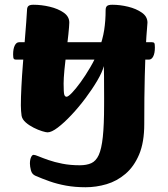

<svg xmlns="http://www.w3.org/2000/svg" viewBox="-20 -544 705 808"><path d="M340.1 244Q296.1 244 258.3 237.2Q220.5 230.3 188.6 219Q156.8 207.7 129.5 195.9Q114.2 189.4 110.1 172.7Q105.9 156 105.9 144.5Q105.9 128.2 110.6 117.9Q115.2 107.6 121.5 107.6Q127.5 107.6 143.2 114.2Q158.9 120.8 184 129.5Q209 138.3 242.4 144.9Q275.7 151.5 315.9 151.5Q344.4 151.5 364.1 142.7Q383.8 133.9 395.6 108.3Q407.3 82.7 412.7 32.2Q418.1 -18.4 418.1 -100.9Q418.1 -108.8 418.2 -128.1Q418.3 -147.4 418 -172.5Q417.8 -197.6 417.8 -222.5Q417.8 -247.5 417 -265.9Q410.3 -240.2 389.3 -204.5Q368.2 -168.7 339.8 -130.8Q311.4 -92.8 280.6 -60.1Q249.9 -27.4 223.3 -7.2Q196.7 13 180 13Q173.7 13 157.2 8Q140.6 3 121.5 -6.7Q102.4 -16.3 88 -29Q73.6 -41.7 70.8 -57Q69.6 -66.5 68.7 -77Q67.8 -87.5 67.8 -100Q67.8 -133.9 70.1 -179Q72.3 -224 76.3 -273.3Q80.3 -322.6 83.9 -368.3Q87.5 -414 90.3 -449.4Q93 -484.7 93.7 -501.6Q93.7 -513.2 99.5 -518.6Q105.3 -524 120.8 -524Q154.5 -524 189.4 -515.7Q224.3 -507.4 248.1 -490.8Q271.8 -474.3 271.6 -448.7Q271.3 -432.9 267.7 -399Q264.1 -365 259.3 -325.4Q254.4 -285.7 251.1 -249.7Q247.7 -213.6 247.7 -192.5Q247.7 -154.7 250.5 -145.8Q253.2 -136.9 260.2 -136.9Q266.9 -136.9 282.7 -153.2Q298.5 -169.6 318.9 -197.6Q339.3 -225.6 359.8 -260.6Q380.3 -295.6 395.4 -333Q412.4 -378.2 418.4 -417.5Q424.5 -456.8 424.5 -501.4Q424.5 -513.2 430.2 -518.6Q436 -524 452.6 -524Q485.2 -524 519.3 -515.7Q553.3 -507.4 577 -490.8Q600.6 -474.3 600.6 -448.7Q600.6 -444.1 598.5 -421.2Q596.3 -398.3 593.8 -350.3Q591.4 -302.3 589.2 -221.9Q587.1 -141.5 587.1 -21.9Q587.1 54.8 565.6 105.9Q544.1 156.9 508.1 187.6Q472.2 218.2 428.5 231.1Q384.8 244 340.1 244ZM47 -293.1Q40.7 -293.1 37.9 -296.8Q35.2 -300.6 35.2 -314.9Q35.2 -338.7 42.1 -352.5Q49 -366.3 60.4 -366.3H620Q627 -366.3 629.4 -362.5Q631.8 -358.8 631.8 -344.4Q631.8 -320.4 624.9 -306.7Q618 -293.1 606.5 -293.1Z"/></svg>

Font: Briem Hand Thin
Style: Regular
Weight: 100
Designer: Gunnlaugur SE Briem, Eben Sorkin
Foundry: Sorkin Type Co.
Version: Version 1.003